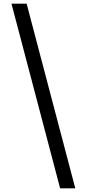

<svg xmlns="http://www.w3.org/2000/svg" viewBox="-20 -852 469 1038"><path d="M42 -832 305 166H387L124 -832Z"/></svg>

Font: Noto Sans Devanagari UI
Style: Regular
Weight: 400
Designer: Jelle Bosma - Monotype Design Team
Foundry: Monotype Imaging Inc.
Version: Version 2.003